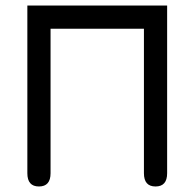

<svg xmlns="http://www.w3.org/2000/svg" viewBox="-20 -662 704 695"><path d="M79 -35V-642H585V-35Q585 13 543 13Q501 13 501 -35V-558H163V-35Q163 13 121 13Q79 13 79 -35Z"/></svg>

Font: Jura
Style: Bold
Weight: 700
Designer: Daniel Johnson, Alexei Vanyashin
Foundry: Daniel Johnson
Version: Version 5.103